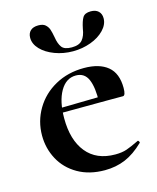

<svg xmlns="http://www.w3.org/2000/svg" viewBox="-97 -670 612 750"><g transform="rotate(-15 209.0 -295.0)"><path d="M32 -182Q32 -240 61 -289Q90 -338 141.5 -366.5Q193 -395 258 -395Q320 -395 354 -367Q388 -339 388 -280Q388 -249 377 -249H281Q283 -310 269 -342.5Q255 -375 220 -375Q180 -375 156.5 -334Q133 -293 133 -225Q133 -137 173.5 -87Q214 -37 290 -37Q317 -37 336 -43.5Q355 -50 386 -65L388 -66Q390 -66 392.5 -62Q395 -58 393 -56Q356 -20 318 -4Q280 12 235 12Q172 12 126 -14.5Q80 -41 56 -85.5Q32 -130 32 -182ZM97 -267 316 -271V-249L98 -248ZM294 -544Q300 -574 308.5 -588Q317 -602 341 -602Q361 -602 372 -591.5Q383 -581 383 -563Q383 -538 362 -516Q341 -494 307 -481.5Q273 -469 235 -469Q196 -469 161.5 -482Q127 -495 106.5 -516.5Q86 -538 86 -563Q86 -581 97 -591.5Q108 -602 129 -602Q148 -602 157.5 -593.5Q167 -585 171 -573.5Q175 -562 179 -540Q183 -514 193.5 -499.5Q204 -485 234 -485Q264 -485 277 -500.5Q290 -516 294 -544Z"/></g></svg>

Font: Cormorant Infant
Style: Bold
Weight: 700
Designer: Christian Thalmann (Catharsis Fonts)
Foundry: Catharsis Fonts
Version: Version 4.000